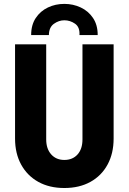

<svg xmlns="http://www.w3.org/2000/svg" viewBox="-20 -944 652 972"><path d="M305.7 7.8Q230 7.8 174.1 -23.2Q118.2 -54.2 87.2 -110.6Q56.2 -167 56.2 -242.7V-719.7H213.9V-238.3Q213.9 -190.9 239 -162.6Q264.2 -134.3 305.7 -134.3Q347.7 -134.3 372.6 -162.1Q397.5 -189.9 397.5 -238.3V-719.7H555.2V-242.7Q555.2 -167 524.4 -110.6Q493.7 -54.2 437.7 -23.2Q381.8 7.8 305.7 7.8ZM305.7 -924.3Q350.1 -924.3 388.7 -906.2Q427.2 -888.2 450.9 -853Q474.6 -817.9 474.6 -766.6H382.3Q384.8 -806.6 359.9 -824Q335 -841.3 305.7 -841.3Q277.8 -841.3 252.9 -823.5Q228 -805.7 227.5 -766.6H137.7Q137.7 -817.9 161.1 -853Q184.6 -888.2 222.7 -906.2Q260.7 -924.3 305.7 -924.3Z"/></svg>

Font: Reddit Sans Condensed ExtraBold
Style: Regular
Weight: 800
Designer: Stephen Hutchings
Foundry: Reddit
Version: Version 1.014